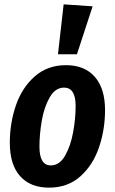

<svg xmlns="http://www.w3.org/2000/svg" viewBox="-20 -845 527 881"><path d="M25 -190Q25 -280 53 -361.5Q81 -443 139.5 -494.5Q198 -546 283 -546Q368 -546 415 -492.5Q462 -439 462 -340Q462 -251 434.5 -169.5Q407 -88 349 -36Q291 16 205 16Q119 16 72 -37Q25 -90 25 -190ZM327 -359Q327 -443 274 -443Q234 -443 208.5 -399Q183 -355 172 -292.5Q161 -230 161 -172Q161 -86 213 -86Q253 -86 278.5 -130.5Q304 -175 315.5 -238Q327 -301 327 -359ZM272 -825 405 -816 333 -596H246Z"/></svg>

Font: Fira Sans Extra Condensed SemiBold
Style: Italic
Weight: 600
Width: 3
Italic angle: -8°
Designer: Carrois Corporate & Edenspiekermann AG
Foundry: Carrois Corporate GbR & Edenspiekermann AG
Version: Version 4.203